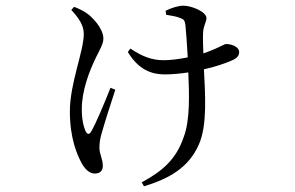

<svg xmlns="http://www.w3.org/2000/svg" viewBox="-20 -578 1040 676"><path d="M369 -269C349 -218 316 -139 301 -115C295 -104 288 -104 282 -115C274 -132 268 -157 268 -194C268 -259 294 -327 319 -378C331 -402 344 -424 344 -442C344 -478 305 -518 286 -531C273 -540 261 -546 241 -554L231 -543C257 -515 275 -489 275 -459C275 -397 226 -285 226 -186C226 -91 251 -33 270 1C282 20 296 33 314 33C331 33 342 24 342 7C342 -20 330 -34 330 -58C330 -76 333 -92 338 -109C346 -138 369 -211 386 -262ZM565 -526C583 -523 603 -520 616 -514C627 -510 631 -506 633 -488C635 -466 639 -418 641 -376C611 -370 581 -366 556 -366C515 -366 481 -379 439 -407L430 -395C468 -332 514 -316 560 -316C587 -316 616 -319 643 -323C646 -249 650 -157 627 -96C600 -16 551 25 479 64L487 78C575 51 644 13 680 -69C711 -137 702 -253 698 -334C740 -343 775 -356 796 -365C815 -373 822 -382 822 -395C822 -413 796 -423 776 -423C771 -423 763 -417 735 -405C724 -400 710 -395 696 -390C695 -418 694 -444 695 -462C696 -488 707 -501 707 -514C707 -536 656 -558 625 -558C609 -558 582 -550 563 -540Z"/></svg>

Font: Noto Serif CJK JP
Style: Regular
Weight: 400
Designer: Ryoko NISHIZUKA 西塚涼子 (kana & ideographs); Frank Grießhammer (Latin, Greek & Cyrillic); Wenlong ZHANG 张文龙 (bopomofo); San
Foundry: Adobe Systems Incorporated
Version: Version 1.000;PS 1;hotconv 16.6.53;makeotf.lib2.5.65590